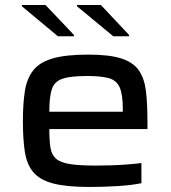

<svg xmlns="http://www.w3.org/2000/svg" viewBox="-20 -735 678 763"><path d="M336 8Q246 8 193 -5.5Q140 -19 113.5 -49.5Q87 -80 79 -130Q71 -180 71 -254Q71 -324 79 -374Q87 -424 112.5 -456Q138 -488 190 -503Q242 -518 331 -518Q415 -518 462.5 -502.5Q510 -487 532 -455Q554 -423 560 -373Q566 -323 566 -253V-222H176Q176 -177 180.5 -148.5Q185 -120 202.5 -104.5Q220 -89 258 -83Q296 -77 362 -77Q389 -77 421.5 -78Q454 -79 486 -81.5Q518 -84 542 -87V-7Q504 1 447 4.5Q390 8 336 8ZM176 -291H468V-302Q468 -360 455.5 -388Q443 -416 412 -424.5Q381 -433 327 -433Q260 -433 228 -422Q196 -411 186 -380.5Q176 -350 176 -291ZM493 -591H430L286 -710V-715H381L493 -596ZM274 -591H210L67 -710V-715H161L274 -596Z"/></svg>

Font: Saira Expanded Medium
Style: Regular
Weight: 500
Width: 7
Designer: Hector Gatti with collaboration of the Omnibus-Type team
Foundry: Omnibus-Type
Version: Version 1.100; ttfautohint (v1.8.3)